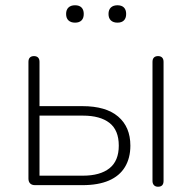

<svg xmlns="http://www.w3.org/2000/svg" viewBox="-20 -703 729 729"><path d="M113 0Q101 0 94.5 -6.5Q88 -13 88 -25V-468Q88 -479 93.5 -484.5Q99 -490 109 -490Q119 -490 124.5 -484.5Q130 -479 130 -468V-300H293Q382 -300 428.5 -260.5Q475 -221 475 -150Q475 -103 454.5 -69Q434 -35 393.5 -17.5Q353 0 293 0ZM130 -36H295Q360 -36 395.5 -64Q431 -92 431 -150Q431 -209 395.5 -236.5Q360 -264 295 -264H130ZM580 6Q570 6 564.5 0Q559 -6 559 -16V-468Q559 -479 564.5 -484.5Q570 -490 580 -490Q590 -490 595.5 -484.5Q601 -479 601 -468V-16Q601 6 580 6ZM426 -617Q410 -617 401 -625.5Q392 -634 392 -650Q392 -666 401 -674.5Q410 -683 426 -683Q442 -683 450.5 -674.5Q459 -666 459 -650Q459 -634 450.5 -625.5Q442 -617 426 -617ZM265 -617Q249 -617 240 -625.5Q231 -634 231 -650Q231 -666 240 -674.5Q249 -683 265 -683Q281 -683 289.5 -674.5Q298 -666 298 -650Q298 -634 289.5 -625.5Q281 -617 265 -617Z"/></svg>

Font: Nunito ExtraLight
Style: Regular
Weight: 200
Designer: Vernon Adams
Foundry: Vernon Adams
Version: Version 3.602